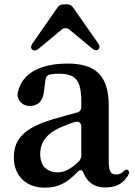

<svg xmlns="http://www.w3.org/2000/svg" viewBox="-20 -845 623 888"><path d="M187 23C252 23 291 -1 337 -48C351 -63 360 -61 367 -44C384 -2 417 22 465 22C513 22 545 8 570 -30C579 -43 579 -52 572 -58C565 -64 558 -59 546 -48C537 -41 528 -38 517 -38C493 -38 483 -51 483 -100V-356C483 -494 423 -551 293 -551C163 -551 82 -504 63 -420C60 -408 60 -400 65 -389C75 -365 95 -355 120 -355C151 -355 180 -374 184 -428L190 -475C192 -490 199 -498 213 -501C226 -503 238 -504 250 -504C329 -504 356 -477 356 -373V-351C356 -336 349 -327 334 -324C303 -316 272 -307 244 -299C95 -258 44 -205 44 -117C44 -27 106 23 187 23ZM129 -616C137 -609 147 -610 159 -620L265 -708C276 -717 290 -717 301 -708L406 -621C418 -611 428 -610 435 -617C442 -624 442 -634 433 -646L319 -809C312 -820 302 -825 289 -825H275C262 -825 252 -820 245 -809L131 -645C122 -632 121 -623 129 -616ZM166 -133C166 -191 200 -233 275 -262C288 -268 306 -275 328 -281C345 -286 356 -276 356 -259V-127C356 -115 352 -105 342 -96C303 -59 274 -48 248 -48C197 -48 166 -77 166 -133Z"/></svg>

Font: 寒蝉锦书宋Pro Soft
Style: Regular
Weight: 700
Designer: 寒蝉锦书宋{Warren} 思源宋体{Ryoko NISHIZUKA 西塚涼子 (kana & ideographs); Frank Grießhammer (Latin, Greek & Cyrillic); Wenlong ZHANG 
Foundry: Adobe & ChillType
Version: Version 2.000;Glyphs 3.1.1 (3135)